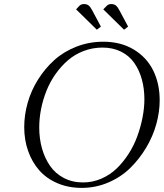

<svg xmlns="http://www.w3.org/2000/svg" viewBox="-20 -916 805 944"><path d="M99.1 -291Q99.1 -351.1 116.2 -411.1Q133.3 -471.2 167 -524.9Q200.7 -578.6 246.8 -620.4Q293 -662.1 355.5 -686.5Q418 -710.9 487.8 -710.9Q573.7 -710.9 637.5 -672.6Q701.2 -634.3 733.2 -569.6Q765.1 -504.9 765.1 -422.9Q765.1 -365.7 748.5 -305.7Q731.9 -245.6 698.5 -189.7Q665 -133.8 619.9 -89.6Q574.7 -45.4 512.7 -18.8Q450.7 7.8 381.8 7.8Q315.9 7.8 262 -15.4Q208 -38.6 172.6 -79.1Q137.2 -119.6 118.2 -173.8Q99.1 -228 99.1 -291ZM172.9 -289.1Q172.9 -234.4 186.5 -186Q200.2 -137.7 226.3 -100.1Q252.4 -62.5 294.2 -40.8Q335.9 -19 388.2 -19Q435.5 -19 478.3 -37.6Q521 -56.2 553.5 -87.4Q585.9 -118.7 612.3 -159.7Q638.7 -200.7 655.3 -246.6Q671.9 -292.5 680.9 -338.9Q689.9 -385.3 689.9 -428.2Q689.9 -481 677.2 -526.4Q664.6 -571.8 639.9 -606.9Q615.2 -642.1 575.2 -662.1Q535.2 -682.1 483.9 -682.1Q435.5 -682.1 391.8 -665.5Q348.1 -648.9 314.7 -620.1Q281.2 -591.3 253.9 -553Q226.6 -514.6 209 -470.9Q191.4 -427.2 182.1 -380.9Q172.9 -334.5 172.9 -289.1ZM354 -870.1 372.1 -889.2Q380.9 -896 393.1 -896Q407.2 -896 416 -888.9Q424.8 -881.8 434.1 -863.8L476.1 -785.2L456.1 -770ZM487.8 -870.1 506.8 -889.2Q514.6 -896 526.9 -896Q541 -896 549.8 -888.9Q558.6 -881.8 567.9 -863.8L609.9 -785.2L589.8 -770Z"/></svg>

Font: Dehuti
Style: Italic
Weight: 400
Version: Version 1.2